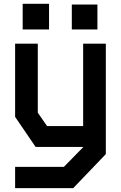

<svg xmlns="http://www.w3.org/2000/svg" viewBox="-20 -779 640 1016"><path d="M420 -548V-112H229L180 -182.5V-548H60V-160.5L168.5 -1.5H420V0L318 104H60V216.5H367.5L540 36.5V-548ZM360 -623V-755H495.5V-623ZM100 -623V-759H239.5V-623Z"/></svg>

Font: Kode
Style: Regular
Weight: 400
Monospace: yes
Designer: Isa Ozler
Foundry: Kadena LLC
Version: Version 1.000;gftools[0.9.28]